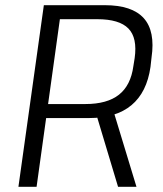

<svg xmlns="http://www.w3.org/2000/svg" viewBox="-20 -720 629 740"><path d="M149 -700H384Q489 -700 534 -650Q579 -600 564 -498L560 -462Q546 -364 486.5 -314.5Q427 -265 323 -265H153L161 -319H309Q393 -319 438.5 -355Q484 -391 494 -465L499 -496Q510 -574 475 -610Q440 -646 355 -646H195L214 -669L121 0H51ZM350 -283H420L506 0H435Z"/></svg>

Font: Pathway Extreme 28pt Light
Style: Italic
Weight: 300
Italic angle: -8°
Designer: Eduardo Rodriguez Tunni
Foundry: Eduardo Rodriguez Tunni
Version: Version 1.001;gftools[0.9.26]